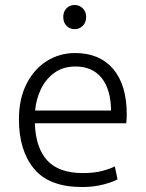

<svg xmlns="http://www.w3.org/2000/svg" viewBox="-20 -741 588 771"><path d="M310 10Q177 10 116.5 -63.5Q56 -137 56 -262Q56 -344 86.5 -404Q117 -464 168 -496Q219 -528 282 -528Q380 -528 434.5 -464Q489 -400 489 -281Q489 -273 488.5 -263.5Q488 -254 487 -246H120Q123 -148 169.5 -97Q216 -46 313 -46Q359 -46 392 -55Q425 -64 441 -73L452 -21Q436 -11 396.5 -0.5Q357 10 310 10ZM121 -297H426Q425 -382 388 -428Q351 -474 283 -474Q234 -474 199 -449Q164 -424 144.5 -383.5Q125 -343 121 -297ZM280 -624Q260 -624 247 -637.5Q234 -651 234 -673Q234 -694 247 -707.5Q260 -721 280 -721Q299 -721 312.5 -707.5Q326 -694 326 -673Q326 -651 312.5 -637.5Q299 -624 280 -624Z"/></svg>

Font: Ubuntu Sans Light
Style: Regular
Weight: 300
Designer: Dalton Maag Ltd
Foundry: Dalton Maag Ltd
Version: Version 1.006; ttfautohint (v1.8.4.7-5d5b)